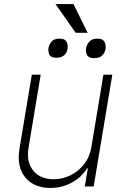

<svg xmlns="http://www.w3.org/2000/svg" viewBox="-20 -910 612 937"><path d="M426.1 -193.5 484.7 -545.5H528.1L437.1 0H393.8L408.7 -88.4H404.8Q379.3 -46.5 331.7 -19.7Q284.1 7.1 225.9 7.1Q145.6 7.1 103 -44.6Q60.4 -96.2 75.3 -185.7L135.3 -545.5H178.6L119 -187.5Q108 -119.3 142.4 -77.2Q176.8 -35.2 242.5 -35.2Q285.2 -35.2 324.2 -54.5Q363.3 -73.9 390.8 -109.4Q418.3 -144.9 426.1 -193.5ZM338.4 -890.3 407.7 -750H349.4L250.7 -890.3ZM399.5 -671.9Q402.7 -691.4 415.7 -706.5Q428.6 -721.6 454.5 -721.6Q480.8 -721.6 489.3 -706.7Q497.9 -691.8 495 -671.9Q492.5 -653.4 479 -639.7Q465.6 -626.1 439.3 -626.1Q414.1 -626.1 405.9 -639.7Q397.7 -653.4 399.5 -671.9ZM216.3 -674.4Q219.5 -692.5 231.7 -707Q244 -721.6 269.9 -721.6Q295.5 -721.6 304 -707.7Q312.5 -693.9 309.7 -674.4Q307.5 -654.1 294 -641.2Q280.5 -628.2 254.6 -628.2Q230.5 -628.2 222.5 -641.2Q214.5 -654.1 216.3 -674.4Z"/></svg>

Font: Inter Extra Light  BETA
Style: Italic
Weight: 200
Italic angle: 9.39999°
Designer: Rasmus Andersson
Foundry: rsms
Version: Version 3.011;git-f93a4a705